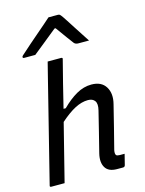

<svg xmlns="http://www.w3.org/2000/svg" viewBox="-145 -1095 890 1180"><g transform="rotate(-15 300.0 -505.0)"><path d="M430 -543Q494 -543 521 -499Q548 -455 531 -390Q514 -320 497 -253.5Q480 -187 462 -116Q458 -94 465 -85Q471 -79 488 -79H518Q514 -62 509.5 -45Q505 -28 501 -11Q498 0 487 0H449Q395 0 375 -33.5Q355 -67 368 -121Q385 -186 400 -248.5Q415 -311 432 -378Q442 -418 428.5 -437Q415 -456 385 -456Q345 -456 302 -433.5Q259 -411 207 -365Q184 -274 161 -182.5Q138 -91 115 0H31Q19 0 23 -11Q63 -171 103 -330.5Q143 -490 183 -650Q191 -682 197.5 -707.5Q204 -733 208 -749H293Q305 -749 301 -738Q282 -665 263.5 -591Q245 -517 227 -443H241Q288 -490 334.5 -516.5Q381 -543 430 -543ZM283 -1010H343Q351 -1010 355.5 -1006Q360 -1002 370 -988Q376 -979 389.5 -958.5Q403 -938 420 -911Q437 -884 455 -857Q473 -830 487 -808H419Q401 -808 392 -819Q383 -830 361.5 -860Q340 -890 308 -934H301Q248 -891 211.5 -861.5Q175 -832 145 -808H75Q64 -808 66 -817Q67 -821 72 -825.5Q77 -830 94 -845Q109 -859 135 -881.5Q161 -904 190 -929Q219 -954 244.5 -976Q270 -998 283 -1010Z"/></g></svg>

Font: Recursive Sn Lnr St
Style: Italic
Weight: 400
Italic angle: -15°
Version: Version 1.079;hotconv 1.0.112;makeotfexe 2.5.65598; ttfautoh